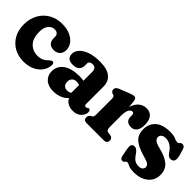

<svg xmlns="http://www.w3.org/2000/svg" viewBox="67 -1042 1642 1642"><g transform="rotate(45 888.0 -221.0)"><path d="M431.5 -320.5Q431.5 -283.5 410 -263Q388.5 -242.5 353.5 -242.5Q317.5 -242.5 300 -262.5Q282.5 -282.5 282.5 -314.5V-328.5Q282.5 -374.5 235 -374.5Q201.5 -374.5 179 -346.2Q156.5 -318 156.5 -264.5Q156.5 -188 194.5 -149Q232.5 -110 288.5 -110Q323.5 -110 346.5 -121Q369.5 -132 386.5 -152Q398 -162 404.5 -165.2Q411 -168.5 417 -168.5Q435 -168.5 434.5 -141.5Q433.5 -101 409.5 -66.5Q385.5 -32 342.2 -11Q299 10 240.5 10Q176.5 10 126.2 -18Q76 -46 47 -97.2Q18 -148.5 18 -217.5Q18 -284 46.2 -337.5Q74.5 -391 126.5 -422.2Q178.5 -453.5 249.5 -453.5Q305.5 -453.5 346.2 -435Q387 -416.5 409.2 -386.2Q431.5 -356 431.5 -320.5Z M470 -102Q470 -167.5 523 -204.5Q576 -241.5 669 -241.5Q696 -241.5 719.5 -237V-342Q719.5 -393.5 675.5 -393.5Q658.5 -393.5 647.8 -385.5Q637 -377.5 637 -364V-341Q637 -269 557 -269Q520.5 -269 503.5 -285.2Q486.5 -301.5 486.5 -330Q486.5 -361.5 511 -389.8Q535.5 -418 584 -435.8Q632.5 -453.5 705 -453.5Q793.5 -453.5 835 -418.5Q876.5 -383.5 876.5 -322V-112.5Q876.5 -104.5 880.2 -98Q884 -91.5 894 -91.5Q902.5 -91.5 910 -98.5Q916.5 -103.5 922 -103.5Q930.5 -103.5 935.5 -95.5Q940.5 -87.5 940.5 -76.5Q940.5 -45 912.5 -17.5Q884.5 10 836 10Q800 10 773.8 -5.5Q747.5 -21 738 -46.5Q715.5 -19.5 679 -4.8Q642.5 10 600.5 10Q539.5 10 504.8 -21.2Q470 -52.5 470 -102ZM627.5 -133.5Q627.5 -107 641.8 -93Q656 -79 680 -79Q701.5 -79 719.5 -90.5V-184.5Q703 -191.5 683.5 -191.5Q658 -191.5 642.8 -175.8Q627.5 -160 627.5 -133.5Z M1149 -410.5 1154.5 -355Q1170.5 -405.5 1200.8 -429.5Q1231 -453.5 1269 -453.5Q1311.5 -453.5 1335 -425.5Q1358.5 -397.5 1358.5 -343Q1358.5 -291.5 1339 -267.5Q1319.5 -243.5 1288.5 -243.5Q1255.5 -243.5 1238.8 -259.2Q1222 -275 1222 -303V-321.5Q1222 -347.5 1202 -347.5Q1183.5 -347.5 1171 -323.8Q1158.5 -300 1158.5 -253V-117Q1158.5 -78 1182.5 -74L1212 -70Q1241.5 -65 1241.5 -34Q1241.5 -19 1232 -9.5Q1222.5 0 1204.5 0H994Q958 0 958 -34Q958 -46.5 963 -54.5Q968 -62.5 978 -70L987.5 -74Q995 -78.5 998.2 -86.8Q1001.5 -95 1001.5 -117V-296Q1001.5 -314 997.5 -321.2Q993.5 -328.5 984.5 -333L972.5 -335.5Q952 -347 952 -366.5Q952 -379 959.8 -388.2Q967.5 -397.5 985.5 -404.5L1070.5 -438.5Q1105.5 -452 1122 -452Q1133 -452 1139.5 -443.5Q1146 -435 1149 -410.5Z M1569 -53Q1595 -53 1607.5 -64.2Q1620 -75.5 1620 -91.5Q1620 -106.5 1608.5 -118.2Q1597 -130 1559.5 -140.5Q1487 -160.5 1446.8 -183Q1406.5 -205.5 1390.5 -235.2Q1374.5 -265 1374.5 -306.5Q1374.5 -371.5 1419.2 -412.5Q1464 -453.5 1555.5 -453.5Q1598 -453.5 1620.8 -442.8Q1643.5 -432 1658.5 -432Q1671 -432 1678.8 -442.8Q1686.5 -453.5 1703 -453.5Q1714.5 -453.5 1723.2 -446Q1732 -438.5 1738 -416L1753 -366Q1760 -338 1756.8 -319Q1753.5 -300 1737.5 -293.5Q1702.5 -279 1675.5 -317.5Q1648.5 -357.5 1622 -373Q1595.5 -388.5 1566.5 -388.5Q1537.5 -388.5 1524 -376Q1510.5 -363.5 1510.5 -346.5Q1510.5 -328 1526.8 -314.2Q1543 -300.5 1591.5 -288.5Q1670 -270 1712.8 -234Q1755.5 -198 1755.5 -133Q1755.5 -67 1706 -27.2Q1656.5 12.5 1577 12.5Q1543.5 12.5 1525.2 6.8Q1507 1 1497.5 -4.8Q1488 -10.5 1481 -10.5Q1469 -10.5 1461.2 1Q1453.5 12.5 1438.5 12.5Q1427 12.5 1420 5Q1413 -2.5 1409.5 -21.5L1397.5 -82Q1392 -111.5 1395.2 -127.8Q1398.5 -144 1416.5 -148.5Q1448.5 -156.5 1476.5 -116.5Q1499.5 -80.5 1520 -66.8Q1540.5 -53 1569 -53Z"/></g></svg>

Font: Fraunces 144pt SuperSoft
Style: Bold
Weight: 700
Version: Version 1.000;[b76b70a41]